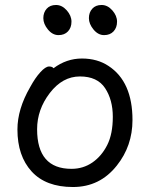

<svg xmlns="http://www.w3.org/2000/svg" viewBox="-20 -727 602 771"><path d="M267 -49Q314 -49 351 -74.5Q388 -100 410.5 -144.5Q433 -189 433 -258Q433 -326 402 -373Q371 -420 301 -420Q231 -420 180 -353.5Q129 -287 129 -208Q129 -49 267 -49ZM273 24Q164 24 107 -38.5Q50 -101 50 -207Q50 -289 101 -377Q121 -414 142 -437Q163 -460 177 -460Q190 -460 195 -453Q247 -492 309 -492Q371 -492 416 -462Q512 -399 512 -245Q512 -141 449 -62Q381 24 273 24ZM253 -601Q239 -586 215 -586Q191 -586 172.5 -608.5Q154 -631 154 -654Q154 -677 167.5 -692Q181 -707 205 -707Q229 -707 248 -685.5Q267 -664 267 -640Q267 -616 253 -601ZM436 -601Q422 -586 398 -586Q374 -586 355.5 -608.5Q337 -631 337 -654Q337 -677 350.5 -692Q364 -707 388 -707Q412 -707 431 -685.5Q450 -664 450 -640Q450 -616 436 -601Z"/></svg>

Font: LXGW WenKai Lite
Style: Bold
Weight: 700
Designer: LXGW / Fontworks Inc.
Foundry: LXGW / Fontworks Inc.
Version: Version 1.330;April 28, 2024